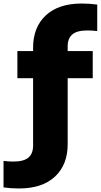

<svg xmlns="http://www.w3.org/2000/svg" viewBox="-80 -838 571 1088"><path d="M27.5 230Q2.5 230 -17.5 228.5Q-37.5 227 -60 224V74Q-29 77.5 -4.5 77.5Q54.5 77.5 81 55Q107.5 32.5 107.5 -13V-395H18.5V-548.5H107.5V-567.5Q107.5 -683.5 179.5 -750.8Q251.5 -818 383 -818Q408 -818 428.2 -816.5Q448.5 -815 471 -812V-662Q440 -665.5 415.5 -665.5Q356.5 -665.5 330 -643Q303.5 -620.5 303.5 -575V-548.5H445.5V-395H303.5V-20.5Q303.5 95.5 231.5 162.8Q159.5 230 27.5 230Z"/></svg>

Font: Encode Sans SmExp XBd
Style: Regular
Weight: 800
Width: 6
Designer: Multiple Designers
Foundry: Impallari Type
Version: Version 3.002; ttfautohint (v1.8.3) -l 8 -r 50 -G 200 -x 14 